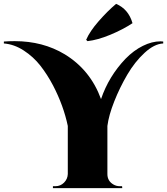

<svg xmlns="http://www.w3.org/2000/svg" viewBox="-104 -974 865 994"><path d="M349 -761 342 -768Q361 -812 407 -864.5Q453 -917 497 -954Q561 -927 582 -854Q532 -821 467 -794Q402 -767 349 -761ZM-28 -761Q118 -761 231 -693Q364 -612 419 -461Q459 -579 546 -670Q588 -713 635.5 -736.5Q683 -760 727 -760Q734 -760 741 -759V-749Q695 -747 644.5 -700.5Q594 -654 555 -587.5Q516 -521 487.5 -449Q459 -377 452 -322V-73Q452 -37 483 -19Q498 -10 516 -10H528L529 0H170V-10H183Q209 -10 227.5 -28.5Q246 -47 247 -73V-322Q225 -427 171 -531Q141 -588 105 -634Q69 -680 19 -712.5Q-31 -745 -84 -749V-759Q-55 -761 -28 -761Z"/></svg>

Font: Cinzel Decorative Black
Style: Regular
Weight: 900
Designer: Natanael Gama
Version: Version 1.002;PS 001.002;hotconv 1.0.56;makeotf.lib2.0.21325